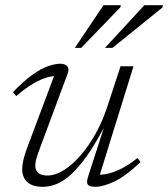

<svg xmlns="http://www.w3.org/2000/svg" viewBox="-20 -710 648 740"><path d="M319 -27.5 381.5 -221.5H382.5Q346.5 -153.5 314.5 -108.5Q282.5 -63.5 253.8 -37.5Q225 -11.5 198.2 -0.8Q171.5 10 146 10Q105 10 85.2 -8.2Q65.5 -26.5 65.5 -58.5Q65.5 -73.5 70 -93Q74.5 -112.5 84 -138.5L194.5 -433.5L206.5 -417Q188 -418.5 164 -412.2Q140 -406 110 -389Q80 -372 42.5 -339.5L30 -355Q71.5 -398 105.2 -422Q139 -446 166 -455.2Q193 -464.5 212 -464.5Q231 -464.5 239.5 -454.2Q248 -444 239.5 -423L128 -123Q122.5 -107.5 119.2 -94.8Q116 -82 116 -72Q116 -52.5 128 -43Q140 -33.5 163 -33.5Q191.5 -33.5 224 -53Q256.5 -72.5 288.5 -108.8Q320.5 -145 348.2 -194.5Q376 -244 395 -303L444.5 -454.5H494.5L360 -21L350.5 -37Q368.5 -35.5 391.5 -39.8Q414.5 -44 444.2 -58.2Q474 -72.5 510 -101L521.5 -85Q462.5 -29.5 419.5 -9.8Q376.5 10 348.5 10Q324.5 10 318.5 1.5Q312.5 -7 319 -27.5ZM384.5 -525.5 536.5 -690H608L606 -681L413.5 -525.5ZM268.5 -525.5 379 -690H446L443.5 -681.5L293 -525.5Z"/></svg>

Font: Newsreader Light
Style: Italic
Weight: 300
Italic angle: -17°
Designer: Hugues Gentile
Foundry: Production Type
Version: Version 1.003